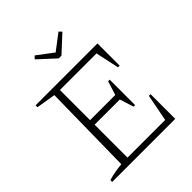

<svg xmlns="http://www.w3.org/2000/svg" viewBox="-233 -1001 1143 1143"><g transform="rotate(-45 339.0 -429.5)"><path d="M562 -208H576V0H45V-15Q74 -24 102.5 -29Q131 -34 158 -36L167 -609L45 -629V-645H566V-458H552L520 -607H212V-353H424L452 -441H465V-227H452L424 -315H212V-38H529ZM340 -745 235 -842 251 -859 352 -783 452 -859 468 -842 363 -745Z"/></g></svg>

Font: Piazzolla ExtraLight
Style: Regular
Weight: 200
Designer: Juan Pablo del Peral
Foundry: Huerta Tipografica
Version: Version 1.330